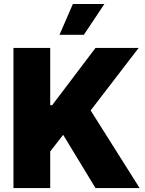

<svg xmlns="http://www.w3.org/2000/svg" viewBox="-20 -949 730 969"><path d="M47.9 -707H233.4V-418H243.2L461.9 -707H679.7L437.5 -391.6L684.6 0H461.9L298.8 -268.6L233.4 -184.6V0H47.9ZM347.7 -928.7H506.8L403.3 -773.4H280.3Z"/></svg>

Font: Pretendard Std Black
Style: Regular
Weight: 900
Designer: Base glyphs from Inter by Rasmus Andersson; Hangeul glyphs from Noto Sans CJK(Source Han Sans) by Jang Soo-young and Kan
Foundry: Kil Hyung-jin
Version: Version 1.309